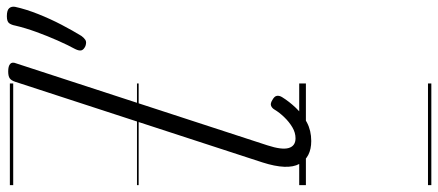

<svg xmlns="http://www.w3.org/2000/svg" viewBox="-388 -546 1309 574"><g transform="rotate(-90 267.0 -259.5)"><path d="M132 16Q83 16 63.5 -19.5Q44 -55 68 -130L309 -869Q313 -881 319.5 -885.5Q326 -890 340 -890Q356 -890 362.5 -884Q369 -878 364 -866L119 -115Q105 -72 111 -51.5Q117 -31 140 -31Q157 -31 173 -40.5Q189 -50 203 -64.5Q217 -79 226 -94Q230 -101 237 -104Q244 -107 255 -100Q266 -94 267 -86.5Q268 -79 263 -71Q250 -50 231 -30Q212 -10 187.5 3Q163 16 132 16ZM416 -659Q405 -664 403 -671Q401 -678 407 -690Q419 -712 432.5 -742.5Q446 -773 458 -806Q470 -839 477 -869Q479 -880 484 -887Q489 -894 505 -894Q523 -894 529 -887Q535 -880 533 -869Q526 -837 511.5 -800.5Q497 -764 479.5 -730.5Q462 -697 446 -671Q441 -664 434.5 -659.5Q428 -655 416 -659ZM0 365H304V375H0ZM0 -20H304V0H0ZM0 -505H304V-500H0ZM0 -885H304V-875H0Z"/></g></svg>

Font: Playwrite DK Uloopet Guides
Style: Regular
Weight: 400
Designer: Veronika Burian, José Scaglione
Foundry: TypeTogether
Version: Version 1.003